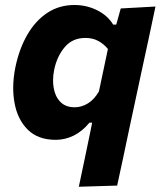

<svg xmlns="http://www.w3.org/2000/svg" viewBox="-20 -532 628 749"><path d="M287.5 196.5Q298.5 143.5 309.5 92Q320.5 40 332 -16L339.5 -53.5H329Q300.5 -19 267 -2.8Q233.5 13.5 197.5 13.5Q128 13.5 88 -26.5Q48 -66.5 36.5 -131.5Q31.5 -159.5 31.5 -189Q31.5 -229 40.5 -272Q55.5 -343 87 -397.2Q118.5 -451.5 164.8 -482Q211 -512.5 270.5 -512.5Q318 -512.5 359 -492Q400 -471.5 421.5 -436H433.5L451 -499L586.5 -506.5Q573.5 -444.5 561 -386Q548.5 -327.5 535 -266L483 -23.5Q470 38 459.5 88Q448.5 138 437 192ZM271.5 -113.5Q298.5 -113.5 323.2 -128.8Q348 -144 366 -175.5L401 -341Q385.5 -360 363.8 -372Q342 -384 313 -384Q263 -384 232.8 -348.5Q202.5 -313 191.5 -260.5Q187 -239 187 -218.5Q187 -203.5 189.5 -189Q195 -155.5 215.5 -134.5Q236 -113.5 271.5 -113.5Z"/></svg>

Font: Heraclito
Style: Bold Italic
Weight: 700
Italic angle: -12°
Designer: Kostas Bartsokas (font) & Cristiano Sobral (main changes)
Foundry: Kostas Bartsokas (font) & Cristiano Sobral (main changes)
Version: Version 1.00;July 8, 2020;FontCreator 13.0.0.2655 64-bit